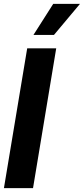

<svg xmlns="http://www.w3.org/2000/svg" viewBox="-22 -979 436 999"><path d="M270.5 -727.5 149.8 0H-1.6L119.5 -727.5ZM152.1 -797.3 254.9 -958.8H394.1L258.8 -797.3Z"/></svg>

Font: Inter Tight
Style: Italic
Weight: 400
Italic angle: -9.39999°
Designer: Rasmus Andersson
Foundry: rsms
Version: Version 3.002